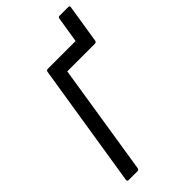

<svg xmlns="http://www.w3.org/2000/svg" viewBox="-246 -861 926 926"><g transform="rotate(-45 217.0 -398.0)"><path d="M41 0Q32 0 33 -10L134 -645Q136 -655 145 -655H335L356 -786Q357 -796 366 -796H426Q436 -796 434 -786L403 -590Q401 -580 392 -580H203L113 -10Q111 0 102 0Z"/></g></svg>

Font: Sofia Sans Condensed Medium
Style: Italic
Weight: 500
Italic angle: -9°
Designer: Botio Nikoltchev, Ani Petrova
Foundry: lettersoup
Version: Version 4.101; ttfautohint (v1.8.4.7-5d5b)